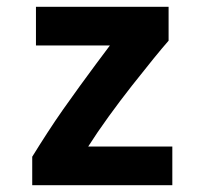

<svg xmlns="http://www.w3.org/2000/svg" viewBox="-20 -546 600 566"><path d="M75 0V-84Q96 -118 119 -153.5Q142 -189 166.5 -224Q191 -259 215.5 -292.5Q240 -326 262.5 -356.5Q285 -387 304 -412H86V-526H477V-426Q461 -408 432.5 -373Q404 -338 369 -293.5Q334 -249 300 -202Q266 -155 240 -114H488V0Z"/></svg>

Font: Ubuntu Sans Mono
Style: Regular
Weight: 400
Monospace: yes
Designer: Dalton Maag Ltd
Foundry: Dalton Maag Ltd
Version: Version 1.006